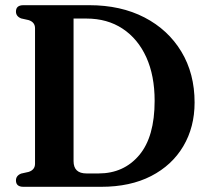

<svg xmlns="http://www.w3.org/2000/svg" viewBox="-20 -720 804 740"><path d="M41.5 -24.5Q41.5 -43 61.5 -51L90.5 -57.5Q115 -65.5 115 -89V-611Q115 -634.5 90.5 -642.5L61.5 -649Q41.5 -657 41.5 -675.5Q41.5 -700 70.5 -700H324Q445.5 -700 536.8 -652.8Q628 -605.5 679 -521Q730 -436.5 730 -325Q730 -230 686.5 -156.5Q643 -83 562.5 -41.5Q482 0 369.5 0H70.5Q41.5 0 41.5 -24.5ZM360 -51.5Q457 -51.5 516.5 -122Q576 -192.5 576 -331.5Q576 -428.5 543.8 -499.5Q511.5 -570.5 452.5 -609.5Q393.5 -648.5 313 -648.5H263.5V-99Q263.5 -51.5 313.5 -51.5Z"/></svg>

Font: Fraunces 72pt S050 SemiBold
Style: Regular
Weight: 600
Version: Version 1.000; ttfautohint (v1.8.3)